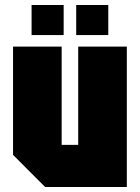

<svg xmlns="http://www.w3.org/2000/svg" viewBox="-20 -746 558 766"><path d="M486 -560V0H160L32 -128V-560H226V-168H292V-560ZM106 -606V-726H234V-606ZM284 -606V-726H412V-606Z"/></svg>

Font: Tektur Condensed ExtraBold
Style: Regular
Weight: 800
Width: 3
Designer: Adam Jagosz
Foundry: Adam Jagosz
Version: Version 1.005;gftools[0.9.30]